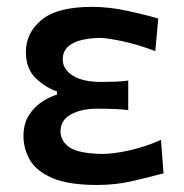

<svg xmlns="http://www.w3.org/2000/svg" viewBox="-20 -529 537 560"><path d="M263.5 10.5Q180 10.5 133.2 -9.5Q86.5 -29.5 67.5 -62Q48.5 -94.5 48.5 -132Q48.5 -168 64.2 -192.8Q80 -217.5 102.8 -232.2Q125.5 -247 146 -253V-262.5Q113 -273.5 84.2 -301Q55.5 -328.5 55.5 -377.5Q55.5 -433 101.2 -471Q147 -509 249 -509Q299 -509 352.5 -497.2Q406 -485.5 441.5 -475L433 -380Q379.5 -400 335 -409.2Q290.5 -418.5 270.5 -418.5Q163 -415.5 163 -356Q163 -327 192.2 -308.5Q221.5 -290 275.5 -290Q297.5 -290 316.8 -290.8Q336 -291.5 354 -294V-208Q333 -210.5 312 -211.2Q291 -212 264.5 -212Q217 -212 186.8 -195.2Q156.5 -178.5 156.5 -146Q156.5 -117.5 182.5 -99.5Q208.5 -81.5 276.5 -80Q311.5 -80 358 -90.5Q404.5 -101 449.5 -121L457 -23.5Q420 -13.5 369.2 -1.5Q318.5 10.5 263.5 10.5Z"/></svg>

Font: Commissioner Flair Medium
Style: Regular
Weight: 500
Designer: Kostas Bartsokas
Foundry: Kostas Bartsokas
Version: Version 1.000; ttfautohint (v1.8.3)